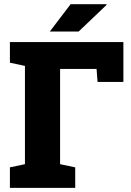

<svg xmlns="http://www.w3.org/2000/svg" viewBox="-20 -916 639 936"><path d="M28.3 0V-100.1L101.6 -115.7V-594.7L28.3 -610.4V-710.9H581.5V-516.6H455.6L450.7 -580.1H272.9V-115.7L346.7 -100.1V0ZM222.7 -762.2 324.2 -895.5H499L500 -892.6L363.3 -762.2Z"/></svg>

Font: Roboto Slab Black
Style: Regular
Weight: 900
Designer: Google
Version: Version 2.000; ttfautohint (v1.8.1.43-b0c9)